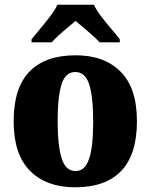

<svg xmlns="http://www.w3.org/2000/svg" viewBox="-20 -786 641 816"><path d="M299 10Q177 10 107.5 -60Q38 -130 38 -271Q38 -412 105 -481.5Q172 -551 302 -551Q423 -551 492.5 -481.5Q562 -412 562 -271Q562 -130 495.5 -60Q429 10 299 10ZM301 -59Q329 -59 345.5 -83.5Q362 -108 369 -155Q376 -202 376 -271Q376 -375 359 -427.5Q342 -480 300 -480Q258 -480 241.5 -427.5Q225 -375 225 -271Q225 -167 242 -113Q259 -59 301 -59ZM114 -619Q129 -638 151 -664Q173 -690 193.5 -717Q214 -744 224 -766H379Q389 -744 409.5 -717Q430 -690 452.5 -664Q475 -638 489 -619V-606H403Q395 -616 375.5 -633.5Q356 -651 335.5 -668.5Q315 -686 301 -697Q287 -685 266.5 -668Q246 -651 228 -634.5Q210 -618 200 -606H114Z"/></svg>

Font: Noto Serif Khmer SemiCondensed Black
Style: Regular
Weight: 900
Width: 4
Designer: Danh Hong and the Monotype Design Team
Foundry: Monotype Imaging Inc.
Version: Version 2.004